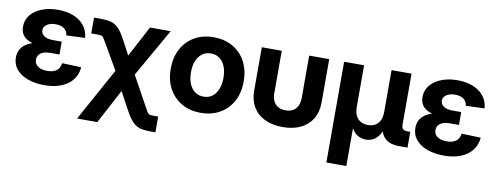

<svg xmlns="http://www.w3.org/2000/svg" viewBox="-61 -847 3532 1364"><g transform="rotate(10 1704.5 -164.5)"><path d="M261.7 11.2Q196.3 11.2 143.6 -7.3Q90.8 -25.9 60.1 -61.8Q29.3 -97.7 29.3 -148.4Q29.3 -186 46.6 -212.2Q64 -238.3 95.2 -254.6Q126.5 -271 168 -278.3Q209.5 -285.6 256.8 -285.6H330.6V-222.2H264.2Q236.3 -222.2 215.6 -214.6Q194.8 -207 183.6 -192.6Q172.4 -178.2 172.4 -157.7Q172.4 -127.4 196.8 -109.9Q221.2 -92.3 264.2 -92.3Q293.5 -92.3 313.7 -100.6Q334 -108.9 345.5 -125Q356.9 -141.1 359.9 -164.6L498.5 -159.7Q494.1 -106.4 464.1 -68.1Q434.1 -29.8 382.6 -9.3Q331.1 11.2 261.7 11.2ZM262.7 -252.9Q211.4 -252.9 170.2 -259Q128.9 -265.1 100.1 -278.8Q71.3 -292.5 56.2 -315.4Q41 -338.4 41 -372.6Q41 -421.4 70.3 -457.3Q99.6 -493.2 150.6 -513.2Q201.7 -533.2 266.1 -533.2Q328.1 -533.2 377 -514.2Q425.8 -495.1 455.3 -458.7Q484.9 -422.4 489.7 -369.6L355 -364.3Q351.6 -395 328.9 -412.1Q306.2 -429.2 267.1 -429.2Q229 -429.2 204.8 -413.1Q180.7 -397 180.7 -370.6Q180.7 -347.2 202.6 -331.1Q224.6 -314.9 266.6 -314.9H330.6V-252.9Z M532.7 204.1 779.3 -244.1H843.8L1000 40Q1013.2 64.9 1020.5 75.4Q1027.8 85.9 1036.4 88.1Q1044.9 90.3 1061.5 90.3H1097.7V204.1H1061.5Q1020 204.1 990.5 196.8Q960.9 189.5 936.3 166.3Q911.6 143.1 885.3 95.7L810.1 -43L678.7 204.1ZM776.4 -118.2 637.7 -357.9Q623 -382.8 615.7 -393.6Q608.4 -404.3 600.6 -406.5Q592.8 -408.7 576.2 -408.7H526.9V-522.9H576.2Q617.7 -522.9 647.7 -515.4Q677.7 -507.8 702.1 -484.4Q726.6 -460.9 752 -413.6L813 -299.8L930.7 -522.5H1080.1L850.1 -118.2Z M1389.6 11.7Q1310.5 11.7 1251.5 -22.5Q1192.4 -56.6 1159.4 -117.7Q1126.5 -178.7 1126.5 -260.3Q1126.5 -342.3 1159.4 -403.6Q1192.4 -464.8 1251.5 -499Q1310.5 -533.2 1389.6 -533.2Q1468.8 -533.2 1527.8 -499Q1586.9 -464.8 1619.9 -403.6Q1652.8 -342.3 1652.8 -260.3Q1652.8 -178.7 1619.9 -117.7Q1586.9 -56.6 1527.8 -22.5Q1468.8 11.7 1389.6 11.7ZM1389.6 -105Q1425.8 -105 1451.9 -124Q1478 -143.1 1492.4 -178Q1506.8 -212.9 1506.8 -260.3Q1506.8 -308.6 1492.4 -343.5Q1478 -378.4 1451.9 -397.5Q1425.8 -416.5 1389.6 -416.5Q1354 -416.5 1327.6 -397.5Q1301.3 -378.4 1286.9 -343.5Q1272.5 -308.6 1272.5 -260.3Q1272.5 -212.9 1286.9 -178Q1301.3 -143.1 1327.6 -124Q1354 -105 1389.6 -105Z M1980.5 10.3Q1905.3 10.3 1850.6 -16.4Q1795.9 -43 1766.6 -92.3Q1737.3 -141.6 1737.3 -209V-522.5H1881.3V-217.8Q1881.3 -184.1 1892.8 -159.9Q1904.3 -135.7 1926.5 -123Q1948.7 -110.4 1980.5 -110.4Q2012.2 -110.4 2034.2 -123Q2056.2 -135.7 2067.6 -159.9Q2079.1 -184.1 2079.1 -217.8V-522.5H2223.6V-209Q2223.6 -141.6 2194.3 -92.3Q2165 -43 2110.6 -16.4Q2056.2 10.3 1980.5 10.3Z M2331.1 204.1V-522.5H2475.1V-223.1Q2475.1 -185.1 2487.5 -159.7Q2500 -134.3 2522.7 -121.8Q2545.4 -109.4 2575.2 -109.4Q2605 -109.4 2627.2 -121.8Q2649.4 -134.3 2661.4 -159.7Q2673.3 -185.1 2673.3 -223.1V-522.5H2817.4V-153.3Q2817.4 -132.8 2827.1 -123.3Q2836.9 -113.8 2858.9 -113.8H2880.4V0H2820.3Q2749 0 2714.4 -35.9Q2679.7 -71.8 2679.7 -139.2V-188.5H2703.6Q2703.6 -133.8 2692.1 -98.1Q2680.7 -62.5 2661.9 -42Q2643.1 -21.5 2621.3 -12.9Q2599.6 -4.4 2579.1 -4.4Q2557.6 -4.4 2535.2 -12.9Q2512.7 -21.5 2493.7 -42Q2474.6 -62.5 2462.9 -98.1Q2451.2 -133.8 2451.2 -188.5H2475.1V204.1Z M3143.6 11.2Q3078.1 11.2 3025.4 -7.3Q2972.7 -25.9 2941.9 -61.8Q2911.1 -97.7 2911.1 -148.4Q2911.1 -186 2928.5 -212.2Q2945.8 -238.3 2977.1 -254.6Q3008.3 -271 3049.8 -278.3Q3091.3 -285.6 3138.7 -285.6H3212.4V-222.2H3146Q3118.2 -222.2 3097.4 -214.6Q3076.7 -207 3065.4 -192.6Q3054.2 -178.2 3054.2 -157.7Q3054.2 -127.4 3078.6 -109.9Q3103 -92.3 3146 -92.3Q3175.3 -92.3 3195.6 -100.6Q3215.8 -108.9 3227.3 -125Q3238.8 -141.1 3241.7 -164.6L3380.4 -159.7Q3376 -106.4 3345.9 -68.1Q3315.9 -29.8 3264.4 -9.3Q3212.9 11.2 3143.6 11.2ZM3144.5 -252.9Q3093.3 -252.9 3052 -259Q3010.7 -265.1 2981.9 -278.8Q2953.1 -292.5 2938 -315.4Q2922.9 -338.4 2922.9 -372.6Q2922.9 -421.4 2952.1 -457.3Q2981.4 -493.2 3032.5 -513.2Q3083.5 -533.2 3147.9 -533.2Q3210 -533.2 3258.8 -514.2Q3307.6 -495.1 3337.2 -458.7Q3366.7 -422.4 3371.6 -369.6L3236.8 -364.3Q3233.4 -395 3210.7 -412.1Q3188 -429.2 3148.9 -429.2Q3110.8 -429.2 3086.7 -413.1Q3062.5 -397 3062.5 -370.6Q3062.5 -347.2 3084.5 -331.1Q3106.4 -314.9 3148.4 -314.9H3212.4V-252.9Z"/></g></svg>

Font: Inter 28pt
Style: Bold
Weight: 700
Designer: Rasmus Andersson
Foundry: rsms
Version: Version 4.001;git-66647c0bb